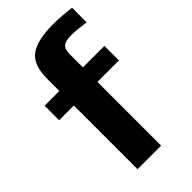

<svg xmlns="http://www.w3.org/2000/svg" viewBox="-221 -775 840 840"><g transform="rotate(-45 199.0 -355.0)"><path d="M398 -612V-702C353.3 -707.3 317 -710 289 -710C223.7 -710 176 -699.3 146 -678C116 -656.7 101 -616.3 101 -557V-484H10V-394H101V0H247V-394H380V-484H247V-565C247 -586.3 251.8 -600.8 261.5 -608.5C271.2 -616.2 288 -620 312 -620C329.3 -620 358 -617.3 398 -612Z"/></g></svg>

Font: Play
Style: Bold
Weight: 700
Designer: Jonas Hecksher
Foundry: Jonas Hecksher, Playtypeª, e-types AS
Version: Version 1.002